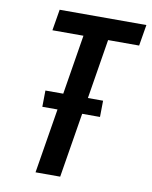

<svg xmlns="http://www.w3.org/2000/svg" viewBox="-83 -797 678 859"><g transform="rotate(10 256.0 -367.5)"><path d="M138 0 186 -294H117L118 -368H199L243 -639H102L118 -735H512L496 -639H355L311 -368H380L379 -294H298L250 0Z"/></g></svg>

Font: Iosevka
Style: Bold Italic
Weight: 700
Italic angle: -9°
Monospace: yes
Designer: Belleve Invis
Foundry: Belleve Invis
Version: Version 32.5.0; ttfautohint (v1.8.4)